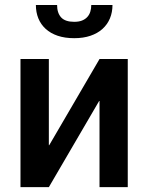

<svg xmlns="http://www.w3.org/2000/svg" viewBox="-20 -772 612 792"><path d="M286 -614.5Q247.5 -614.5 218 -624.5Q188.5 -634.5 168.5 -652.8Q148.5 -671 138.2 -696.2Q128 -721.5 128 -751.5H215.5Q215.5 -718.5 232.2 -700.2Q249 -682 286 -682Q305 -682 318.2 -687.2Q331.5 -692.5 340 -701.8Q348.5 -711 352.5 -723.8Q356.5 -736.5 356.5 -751.5H444Q444 -721.5 433.5 -696.2Q423 -671 402.8 -652.8Q382.5 -634.5 353.2 -624.5Q324 -614.5 286 -614.5ZM507 0H390.5V-355.5H389L181.5 0H64.5V-528.5H181.5V-173H183L390.5 -528.5H507Z"/></svg>

Font: Roberto Sans Medium
Style: Regular
Weight: 500
Designer: Google (font) & Cristiano Sobral (main changes)
Version: Version 1.000;October 12, 2021;FontCreator 14.0.0.2814 64-bi